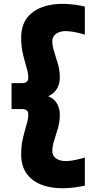

<svg xmlns="http://www.w3.org/2000/svg" viewBox="-20 -804 501 998"><path d="M40 -237Q40 -271 40 -304.5Q40 -338 40 -372Q54 -372 68 -372Q82 -372 95 -372Q127 -372 127 -400Q127 -423 118 -453Q109 -483 99.5 -522Q90 -561 90 -609Q90 -681 131.5 -724Q173 -767 248 -779.5Q323 -792 421 -770Q421 -734 421 -697Q421 -660 421 -624Q330 -651 291 -638Q252 -625 252 -589Q252 -565 261.5 -535.5Q271 -506 281 -472Q291 -438 291 -400Q291 -370 277 -344.5Q263 -319 231 -304Q263 -290 277 -264.5Q291 -239 291 -209Q291 -171 281 -137Q271 -103 261.5 -73.5Q252 -44 252 -20Q252 16 291 29Q330 42 421 15Q421 51 421 88Q421 125 421 161Q323 182 248 170Q173 158 131.5 114.5Q90 71 90 0Q90 -49 99.5 -87.5Q109 -126 118 -156Q127 -186 127 -209Q127 -237 95 -237Q82 -237 68 -237Q54 -237 40 -237Z"/></svg>

Font: Tilt Warp
Style: Regular
Weight: 400
Designer: Andy Clymer
Foundry: Andy Clymer
Version: Version 1.000